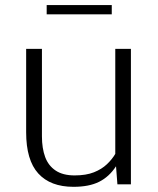

<svg xmlns="http://www.w3.org/2000/svg" viewBox="-20 -719 618 749"><path d="M266.6 9.8Q176.8 9.8 129.4 -42.2Q82 -94.2 82 -203.1V-528.3H143.6V-187Q143.6 -140.6 156.2 -106.4Q168.9 -72.3 197.3 -53.5Q225.6 -34.7 271 -34.7Q315.9 -34.7 346.4 -46.9Q377 -59.1 397.2 -78.4Q417.5 -97.7 429.7 -118.7V-528.3H490.7V0H438L432.6 -70.3Q405.8 -29.3 366.7 -9.8Q327.6 9.8 266.6 9.8ZM162.1 -663.1V-699.2H416V-663.1Z"/></svg>

Font: Comme ExtraLight
Style: Regular
Weight: 250
Version: Version 1.000;gftools[0.9.27]